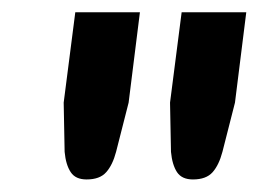

<svg xmlns="http://www.w3.org/2000/svg" viewBox="-20 -742 412 306"><path d="M81.5 -456ZM203 -722.5H100L81.5 -578.5L83 -500C84.3 -486 87.6 -475.2 92.8 -467.5C97.9 -459.8 106.3 -456 118 -456C132 -456 142.4 -459.8 149.2 -467.5C156.1 -475.2 161.3 -486 165 -500L185 -578.5ZM372.5 -722.5H269.5L251 -578.5L252.5 -500C253.8 -486 257.1 -475.2 262.2 -467.5C267.4 -459.8 275.8 -456 287.5 -456C301.5 -456 311.9 -459.8 318.8 -467.5C325.6 -475.2 330.8 -486 334.5 -500L354.5 -578.5Z"/></svg>

Font: Lato
Style: Bold Italic
Weight: 700
Italic angle: -7°
Designer: Lukasz Dziedzic
Foundry: tyPoland Lukasz Dziedzic
Version: Version 2.007; 2014-02-27